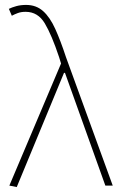

<svg xmlns="http://www.w3.org/2000/svg" viewBox="-20 -754 488 780"><path d="M48 6 18 0 228 -496 220 -522Q190 -612 162 -659Q134 -706 84 -706Q66 -706 52.5 -701Q39 -696 28 -690L16 -718Q28 -724 46 -729Q64 -734 86 -734Q127 -734 155 -709Q183 -684 204.5 -636.5Q226 -589 248 -522L438 0H408L244 -458H240Z"/></svg>

Font: Source Sans 3 VF
Style: Regular
Weight: 200
Designer: Paul D. Hunt
Foundry: Adobe
Version: Version 3.046;hotconv 1.0.118;makeotfexe 2.5.65603